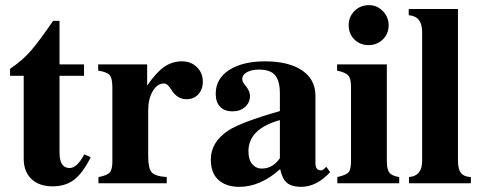

<svg xmlns="http://www.w3.org/2000/svg" viewBox="-20 -711 1869 745"><path d="M307 -112 332 -101Q301 -39 267.5 -13.5Q234 12 184 12Q132 12 102 -16.5Q72 -45 72 -95V-417H19V-444Q68 -477 101 -515.5Q134 -554 186 -630H211V-461H306V-417H211V-119Q211 -59 250 -59Q279 -59 307 -112Z M551 -461V-379Q586 -430 617 -451.5Q648 -473 686 -473Q721 -473 744 -450.5Q767 -428 767 -394Q767 -364 749.5 -345Q732 -326 704 -326Q667 -326 644 -364Q630 -387 616 -387Q590 -387 572.5 -357Q555 -327 555 -283V-106Q555 -58 568.5 -42.5Q582 -27 627 -24V0H362V-24Q395 -30 405.5 -41.5Q416 -53 416 -84V-373Q416 -408 405 -420Q394 -432 361 -437V-461Z M1246 -64 1261 -43Q1208 14 1149 14Q1112 14 1093.5 -1.5Q1075 -17 1067 -55Q991 14 908 14Q858 14 828 -12.5Q798 -39 798 -92Q798 -159 865 -204Q915 -237 1066 -280V-348Q1066 -397 1047.5 -419Q1029 -441 985 -441Q957 -441 938.5 -431Q920 -421 920 -404Q920 -393 931 -381Q950 -358 950 -339Q950 -313 931 -296Q912 -279 882 -279Q851 -279 834 -297Q817 -315 817 -347Q817 -406 869.5 -439.5Q922 -473 1008 -473Q1100 -473 1152 -438Q1204 -403 1204 -339V-78Q1204 -50 1225 -50Q1232 -50 1236 -54ZM1066 -97V-245Q944 -211 944 -124Q944 -92 958.5 -74.5Q973 -57 996 -57Q1038 -57 1066 -97Z M1488 -613Q1488 -580 1465.5 -558Q1443 -536 1410 -536Q1377 -536 1355 -558Q1333 -580 1333 -613Q1333 -646 1355.5 -668.5Q1378 -691 1412 -691Q1443 -691 1465.5 -668Q1488 -645 1488 -613ZM1529 0H1289V-24Q1324 -32 1333 -43Q1342 -54 1342 -88V-373Q1342 -406 1331.5 -418Q1321 -430 1288 -437V-461H1481V-85Q1481 -53 1491.5 -40.5Q1502 -28 1529 -24Z M1807 0H1567V-24Q1618 -28 1618 -87V-587Q1618 -648 1566 -652V-676H1757V-87Q1757 -54 1769 -39.5Q1781 -25 1807 -24Z"/></svg>

Font: STIX MathJax Main
Style: Bold
Weight: 700
Designer: MicroPress Inc., with final additions and corrections provided by Coen Hoffman, Elsevier (retired)
Version: Version 1.1.1